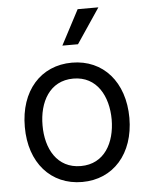

<svg xmlns="http://www.w3.org/2000/svg" viewBox="-56 -847 704 904"><g transform="rotate(-5 296.0 -395.0)"><path d="M332.4 -636.4 443.2 -801.1H345.2L258.5 -636.4ZM296.2 11.4C443.5 11.4 543 -100.9 543.3 -269.9C543 -440.3 443.5 -552.6 296.2 -552.6C148.1 -552.6 48.7 -440.3 49 -269.9C48.7 -100.9 148.1 11.4 296.2 11.4ZM296.2 -63.9C183.6 -63.9 132.5 -160.5 132.8 -269.9C132.5 -379.3 183.6 -477.3 296.2 -477.3C408 -477.3 459.2 -379.3 459.5 -269.9C459.2 -160.5 408 -63.9 296.2 -63.9Z"/></g></svg>

Font: Riot Sans 2.0
Style: Regular
Weight: 400
Designer: Rasmus Andersson
Foundry: rsms
Version: Version 3.006;hotconv 1.0.109;makeotfexe 2.5.65596